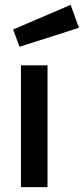

<svg xmlns="http://www.w3.org/2000/svg" viewBox="-20 -768 344 788"><path d="M175 -500V0H66V-500ZM60 -576 304 -654 270 -748 34 -647Z"/></svg>

Font: RazerF5 SemiBold
Style: Regular
Weight: 600
Foundry: Razer Inc.
Version: Version 2